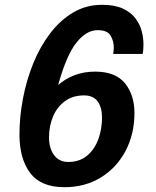

<svg xmlns="http://www.w3.org/2000/svg" viewBox="-20 -768 650 799"><path d="M248 11Q150 11 105.5 -48.2Q61 -107.5 61 -208.5Q61 -281.5 75.5 -357.8Q90 -434 118.2 -503.8Q146.5 -573.5 188.2 -628.5Q230 -683.5 284.2 -715.8Q338.5 -748 404.5 -748Q457.5 -748 491.2 -732.2Q525 -716.5 543.8 -691.5Q562.5 -666.5 569.8 -638Q577 -609.5 577 -583.5Q577 -575 576.2 -562.5Q575.5 -550 573.5 -543.5H451Q452 -549 452.8 -557.5Q453.5 -566 453.5 -570.5Q453.5 -597 440.2 -619.8Q427 -642.5 386.5 -642.5Q338.5 -642.5 297 -589.2Q255.5 -536 222 -414Q250 -439.5 289.5 -454.8Q329 -470 376 -470Q460.5 -470 500 -421.5Q539.5 -373 539.5 -297.5Q539.5 -210 502.5 -140Q465.5 -70 399.8 -29.5Q334 11 248 11ZM264 -94Q311 -94 342.2 -120Q373.5 -146 389 -188.2Q404.5 -230.5 404.5 -278.5Q404.5 -321.5 386.2 -346.2Q368 -371 329.5 -371Q283.5 -371 251 -347.5Q218.5 -324 201.2 -284.2Q184 -244.5 184 -196.5Q184 -151 205 -122.5Q226 -94 264 -94Z"/></svg>

Font: Epilogue SemiBold
Style: Italic
Weight: 600
Italic angle: -12°
Designer: Tyler Finck
Foundry: Etcetera Type Co
Version: Version 2.111; ttfautohint (v1.8.3)